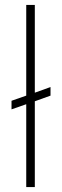

<svg xmlns="http://www.w3.org/2000/svg" viewBox="-20 -763 251 783"><path d="M87 0V-338L27 -317V-352L87 -373V-743H122V-385L186 -408V-373L122 -350V0Z"/></svg>

Font: Saira Semi Condensed Thin
Style: Regular
Weight: 100
Width: 4
Designer: Hector Gatti with collaboration of the Omnibus-Type team
Foundry: Omnibus-Type
Version: Version 1.001; ttfautohint (v1.8)